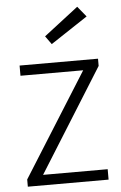

<svg xmlns="http://www.w3.org/2000/svg" viewBox="-57 -860 569 900"><g transform="rotate(-5 228.0 -410.0)"><path d="M417 -49V0H37V-34L343 -521H48V-569H417V-535L113 -49ZM207 -656 179 -695 341 -820 381 -771Z"/></g></svg>

Font: Yaldevi Light
Style: Regular
Weight: 300
Designer: Sol Matas, Rajitha Manaperi, Kosala Senevirathne
Foundry: Mooniak
Version: Version 1.100